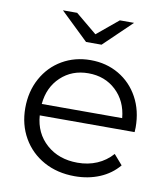

<svg xmlns="http://www.w3.org/2000/svg" viewBox="-83 -802 769 877"><g transform="rotate(10 302.0 -363.5)"><path d="M557 -241H117Q123 -159 180 -108.5Q237 -58 324 -58Q373 -58 414 -75.5Q455 -93 485 -127L525 -81Q490 -39 437.5 -17Q385 5 322 5Q241 5 178.5 -29.5Q116 -64 81 -125Q46 -186 46 -263Q46 -340 79.5 -401Q113 -462 171.5 -496Q230 -530 303 -530Q376 -530 434 -496Q492 -462 525 -401.5Q558 -341 558 -263ZM117 -294H490Q483 -372 431.5 -420.5Q380 -469 303 -469Q227 -469 175.5 -420.5Q124 -372 117 -294ZM468 -732 339 -608H267L138 -732H204L303 -650L402 -732Z"/></g></svg>

Font: APTA Sans Regular
Style: Regular
Weight: 400
Version: Version 7.200